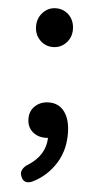

<svg xmlns="http://www.w3.org/2000/svg" viewBox="-53 -575 404 799"><g transform="rotate(5 149.0 -176.0)"><path d="M66 168Q59 153 66.5 139Q74 125 90 116Q160 71 162 -2Q158 -1 151 -1Q119 -1 97 -20Q74 -40 74 -75Q74 -108 97 -128.5Q120 -149 154 -149Q196 -149 219.5 -116Q243 -83 243 -25Q243 54 200 112Q166 159 113 185Q78 200 66 168ZM149 -380Q117 -380 94.5 -403Q72 -426 72 -460.5Q72 -495 94.5 -518.5Q117 -542 149 -542Q181 -542 204 -519Q226 -495 226 -460Q226 -426 203.5 -403Q181 -380 149 -380Z"/></g></svg>

Font: GenSenRounded TW M
Style: Regular
Weight: 500
Version: Version 1.501;PS 1;hotconv 16.6.51;makeotf.lib2.5.65220